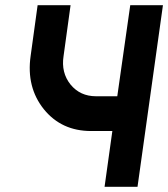

<svg xmlns="http://www.w3.org/2000/svg" viewBox="-20 -720 648 740"><path d="M125 -700 98 -504Q81 -384 149 -299Q217 -215 331 -215H413L383 0H510L608 -700H482L432 -349H350Q289 -349 252 -394Q215 -440 225 -504L252 -700Z"/></svg>

Font: Unageo
Style: Bold-Italic
Weight: 700
Designer: Richard Sepsi
Foundry: Richard Sepsi
Version: Version 2.000